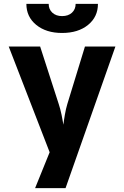

<svg xmlns="http://www.w3.org/2000/svg" viewBox="-20 -970 640 990"><path d="M161 0 236 -185 25 -730H187L283 -433Q291 -409 297.5 -378Q304 -347 307 -327Q309 -347 314.5 -378.5Q320 -410 327 -433L418 -730H575L318 0ZM300 -800Q218 -800 167 -841.5Q116 -883 116 -950H231Q231 -922 250 -904.5Q269 -887 300 -887Q332 -887 351 -904.5Q370 -922 370 -950H485Q485 -883 434 -841.5Q383 -800 300 -800Z"/></svg>

Font: NKDuy Mono ExtraBold
Style: Regular
Weight: 800
Monospace: yes
Designer: NKDuy
Foundry: NKDuy
Version: Version 2.251; ttfautohint (v1.8.4.7-5d5b)